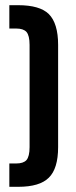

<svg xmlns="http://www.w3.org/2000/svg" viewBox="-20 -720 291 740"><path d="M50 -700Q133 -700 168 -666Q204 -630 204 -547V-153Q204 -70 168 -35Q133 0 50 0H16V-90H43Q70 -90 82 -103Q94 -117 94 -153V-547Q94 -583 82 -597Q70 -610 43 -610H16V-700Z"/></svg>

Font: Adderley Bold
Style: Regular
Weight: 700
Designer: gorohovskiy
Version: Version 1.003 November 13, 2017